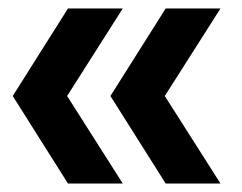

<svg xmlns="http://www.w3.org/2000/svg" viewBox="-20 -510 569 452"><path d="M10 -284 140 -490H269L138 -284L269 -78H140ZM240 -284 370 -490H499L368 -284L499 -78H370Z"/></svg>

Font: Cabin Condensed SemiBold
Style: Regular
Weight: 600
Width: 3
Designer: Pablo Impallari
Foundry: Pablo Impallari. http://www.impallari.com Igino Marini. http://www.ikern.com
Version: Version 2.001